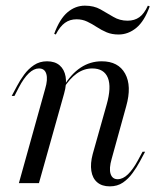

<svg xmlns="http://www.w3.org/2000/svg" viewBox="-20 -640 548 671"><path d="M363.7 11.3Q336.3 11.3 319.8 -2.8Q303.2 -16.9 299.2 -42.7Q295.2 -68.5 304 -101.6L352.4 -273.4Q370.2 -335.5 356.9 -368.1Q343.5 -400.8 302.4 -400.8Q273.4 -400.8 248.4 -383.1Q223.4 -365.3 201.6 -330.6L200.8 -336.3Q228.2 -381.5 261.7 -403.6Q295.2 -425.8 335.5 -425.8Q393.5 -425.8 417.3 -382.7Q441.1 -339.5 421 -268.5L370.2 -84.7Q360.5 -50.8 366.5 -32.3Q372.6 -13.7 391.1 -13.7Q409.7 -13.7 427.4 -31Q445.2 -48.4 462.1 -79.8L478.2 -109.7H487.1L468.5 -75Q458.1 -55.6 443.5 -35.5Q429 -15.3 409.7 -2Q390.3 11.3 363.7 11.3ZM46 0 137.9 -329.8Q147.6 -362.1 141.9 -381.5Q136.3 -400.8 116.1 -400.8Q98.4 -400.8 80.6 -383.9Q62.9 -366.9 46 -334.7L30.6 -304.8H21L39.5 -339.5Q50 -359.7 64.5 -379.4Q79 -399.2 98.8 -412.5Q118.5 -425.8 144.4 -425.8Q171.8 -425.8 188.3 -411.7Q204.8 -397.6 209.3 -372.2Q213.7 -346.8 204 -312.9L116.1 0ZM175 -519.4 169.4 -521.8Q188.7 -574.2 216.1 -597.2Q243.5 -620.2 276.6 -620.2Q308.1 -620.2 331 -607.3Q354 -594.4 376.2 -581Q398.4 -567.7 425.8 -567.7Q450 -567.7 466.9 -579.8Q483.9 -591.9 496.8 -620.2L503.2 -617.7Q484.7 -566.1 456.5 -542.7Q428.2 -519.4 394.4 -519.4Q371 -519.4 352.8 -527Q334.7 -534.7 318.1 -545.6Q301.6 -556.5 284.7 -564.5Q267.7 -572.6 247.6 -572.6Q224.2 -572.6 206.9 -560.1Q189.5 -547.6 175 -519.4Z"/></svg>

Font: Playfair 144pt Light
Style: Italic
Weight: 300
Italic angle: -15.6°
Designer: Claus Eggers Sørensen
Foundry: Claus Eggers Sørensen
Version: Version 2.001;gftools[0.9.30]